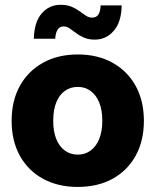

<svg xmlns="http://www.w3.org/2000/svg" viewBox="-20 -757 639 789"><path d="M299.8 11.2Q217.8 11.2 156.5 -22.5Q95.2 -56.2 61.5 -117.2Q27.8 -178.2 27.8 -260.7Q27.8 -342.8 61.5 -403.8Q95.2 -464.8 156.5 -499Q217.8 -533.2 299.8 -533.2Q381.8 -533.2 442.9 -499Q503.9 -464.8 537.6 -403.8Q571.3 -342.8 571.3 -260.7Q571.3 -178.2 537.6 -117.2Q503.9 -56.2 442.9 -22.5Q381.8 11.2 299.8 11.2ZM299.8 -121.6Q329.6 -121.6 352.3 -138.2Q375 -154.8 387.7 -186Q400.4 -217.3 400.4 -260.7Q400.4 -305.2 387.7 -335.9Q375 -366.7 352.3 -383.3Q329.6 -399.9 299.8 -399.9Q269.5 -399.9 246.6 -383.5Q223.6 -367.2 211.2 -336.2Q198.7 -305.2 198.7 -260.7Q198.7 -216.8 211.2 -185.8Q223.6 -154.8 246.6 -138.2Q269.5 -121.6 299.8 -121.6ZM369.6 -594.2Q344.2 -594.2 325.4 -602.3Q306.6 -610.4 292.5 -621.3Q278.3 -632.3 266.1 -640.4Q253.9 -648.4 241.2 -648.4Q225.1 -648.4 216.6 -634.8Q208 -621.1 207 -597.7H119.1Q120.6 -666.5 151.4 -701.9Q182.1 -737.3 229.5 -737.3Q254.9 -737.3 273.7 -729.5Q292.5 -721.7 306.6 -711.2Q320.8 -700.7 333 -692.6Q345.2 -684.6 357.9 -684.6Q376.5 -684.6 384.5 -697.5Q392.6 -710.4 393.6 -734.9H480Q479 -666.5 447.5 -630.4Q416 -594.2 369.6 -594.2Z"/></svg>

Font: Inter 28pt ExtraBold
Style: Regular
Weight: 800
Designer: Rasmus Andersson
Foundry: rsms
Version: Version 4.001;git-66647c0bb